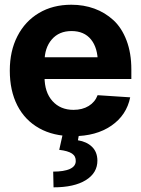

<svg xmlns="http://www.w3.org/2000/svg" viewBox="-20 -573 603 823"><path d="M293 10.7Q208.5 10.7 147.9 -23.4Q86.9 -57.6 54.4 -120.8Q22 -184.1 22 -270.5Q22 -354.5 54.7 -418Q87.4 -481.9 147 -517.3Q206.5 -552.7 285.6 -552.7Q338.9 -552.7 384.5 -536.1Q430.2 -519.5 466.1 -486.6Q502 -453.6 522.5 -399.4Q543 -345.2 543 -275.4V-234.4H82V-327.6H469.7L399.4 -303.2Q399.4 -367.7 370.1 -403.8Q340.8 -439.9 286.6 -439.9Q232.9 -439.9 201.9 -403.8Q170.9 -367.7 170.9 -309.1V-243.2Q170.9 -177.7 204.8 -139.9Q238.8 -102.1 294.9 -102.1Q333 -102.1 360.1 -118.7Q387.2 -135.3 398.4 -165L538.1 -155.8Q522.5 -79.1 457.3 -34.2Q392.1 10.7 293 10.7ZM233.9 69.3 250 -2.9H319.8L314 28.3Q351.6 34.2 374.3 56.2Q397 78.1 397.5 114.7Q397.9 168 348.1 199Q298.3 230 209.5 230L208 162.6Q253.9 162.6 279.1 151.4Q304.2 140.1 304.7 118.2Q305.7 96.7 288.6 85.2Q271.5 73.7 233.9 69.3Z"/></svg>

Font: Inter Tight Stencil
Style: Bold
Weight: 700
Designer: Rasmus Andersson
Foundry: rsms
Version: Version 3.004;Glyphs 3.1.2 (3151)